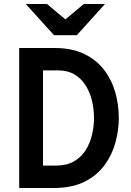

<svg xmlns="http://www.w3.org/2000/svg" viewBox="-20 -940 656 960"><path d="M76 0V-700H252Q340 -700 401.2 -670.2Q462.5 -640.5 500.8 -590.2Q539 -540 556.5 -477.8Q574 -415.5 574 -350Q574 -290 557.5 -228.5Q541 -167 503.2 -115Q465.5 -63 403 -31.5Q340.5 0 248 0ZM195 -112H260Q313.5 -112 350 -133.2Q386.5 -154.5 408.5 -189.5Q430.5 -224.5 440.2 -266.5Q450 -308.5 450 -350Q450 -394.5 439.8 -436.8Q429.5 -479 408 -513.2Q386.5 -547.5 352.5 -567.8Q318.5 -588 271 -588H195ZM250 -764 109 -920H215L307 -843L399 -920H505L364 -764Z"/></svg>

Font: Overpass Mono
Style: Bold
Weight: 700
Monospace: yes
Designer: Delve Withrington, Dave Bailey
Foundry: Delve Fonts LLC
Version: Version 4.000